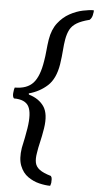

<svg xmlns="http://www.w3.org/2000/svg" viewBox="-66 -817 573 1126"><g transform="rotate(5 220.0 -254.0)"><path d="M274 270Q245 270 209.5 261.5Q174 253 142.5 231Q111 209 95 168Q79 127 89 63Q96 32 102 1Q108 -30 112 -55Q126 -145 105 -183.5Q84 -222 18 -222Q11 -230 10.5 -241Q10 -252 12 -263Q12 -269 13.5 -274.5Q15 -280 17 -286Q89 -286 125 -325.5Q161 -365 175 -456Q180 -484 183 -518Q186 -552 191 -584Q201 -644 230.5 -682Q260 -720 298.5 -741Q337 -762 375 -770Q413 -778 439 -778Q441 -769 438 -760Q437 -748 432.5 -737.5Q428 -727 420 -720Q372 -708 345 -691.5Q318 -675 305.5 -651Q293 -627 287 -593Q282 -564 279.5 -528.5Q277 -493 270 -445Q256 -359 210.5 -317.5Q165 -276 102 -259Q102 -253 104 -252Q164 -234 193 -191Q222 -148 209 -63Q201 -14 192.5 21Q184 56 180 85Q174 119 179 142.5Q184 166 206 182.5Q228 199 273 212Q279 219 279.5 230Q280 241 279 252Q278 258 276.5 262Q275 266 274 270Z"/></g></svg>

Font: Petrona Medium
Style: Italic
Weight: 500
Italic angle: -9°
Designer: Ringo R. Seeber
Foundry: Ringo R. Seeber
Version: Version 2.001; ttfautohint (v1.8.3)